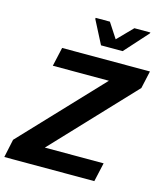

<svg xmlns="http://www.w3.org/2000/svg" viewBox="-137 -1001 938 1098"><g transform="rotate(15 332.0 -452.0)"><path d="M-7 0 16 -108 458 -576H126L151 -688H671L648 -584L203 -112H551L526 0ZM362 -760 291 -898 292 -904H376L434 -815L521 -904H616L614 -898L490 -760Z"/></g></svg>

Font: Saira SemiBold
Style: Italic
Weight: 600
Italic angle: -12°
Designer: Hector Gatti with collaboration of the Omnibus-Type team
Foundry: Omnibus-Type
Version: Version 1.100; ttfautohint (v1.8.3)